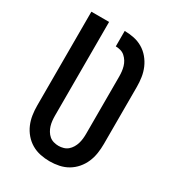

<svg xmlns="http://www.w3.org/2000/svg" viewBox="-180 -838 859 948"><g transform="rotate(30 250.0 -363.5)"><path d="M250 8Q223 8 196.5 2.5Q170 -3 147 -16.5Q124 -30 106.5 -50.5Q89 -71 78.5 -95.5Q68 -120 64 -146.5Q60 -173 60 -200V-735H161V-200Q161 -186 162.5 -172Q164 -158 168 -144.5Q172 -131 179.5 -118.5Q187 -106 197.5 -97Q208 -88 222 -84Q236 -80 250 -80Q264 -80 278 -84Q292 -88 302.5 -97Q313 -106 320.5 -118.5Q328 -131 332 -144.5Q336 -158 337.5 -172Q339 -186 339 -200V-526Q339 -540 337.5 -554Q336 -568 332 -582Q328 -596 320.5 -608Q313 -620 302.5 -629.5Q292 -639 278 -643Q264 -647 250 -647V-735Q277 -735 303.5 -729.5Q330 -724 353 -710.5Q376 -697 393.5 -676Q411 -655 421.5 -630.5Q432 -606 436 -579.5Q440 -553 440 -526V-200Q440 -173 436 -146.5Q432 -120 421.5 -95.5Q411 -71 393.5 -50.5Q376 -30 353 -16.5Q330 -3 303.5 2.5Q277 8 250 8Z"/></g></svg>

Font: Zed Mono Semibold
Style: Regular
Weight: 600
Monospace: yes
Designer: Belleve Invis
Foundry: Belleve Invis
Version: Version 1.0.0; ttfautohint (v1.8.4)